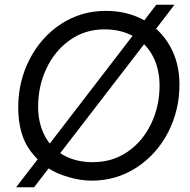

<svg xmlns="http://www.w3.org/2000/svg" viewBox="-20 -755 804 811"><path d="M162 -112 169 -121 561 -631 569 -642 640 -735H717L616 -603L607 -592L215 -83L207 -72L124 36H48ZM57 -302Q57 -411 105 -504.5Q153 -598 237.5 -653.5Q322 -709 427 -709Q518 -709 588.5 -669.5Q659 -630 698.5 -559.5Q738 -489 738 -398Q738 -289 690 -196Q642 -103 557 -47.5Q472 8 367 8Q305 8 234 -19Q163 -46 110 -115.5Q57 -185 57 -302ZM654 -393Q654 -463 626 -517Q598 -571 545 -601Q492 -631 421 -631Q339 -631 275 -585.5Q211 -540 176 -465.5Q141 -391 141 -305Q141 -235 169 -181.5Q197 -128 249.5 -99Q302 -70 372 -70Q455 -70 519 -114Q583 -158 618.5 -232.5Q654 -307 654 -393Z"/></svg>

Font: Fixel Italic Variable 20240409 Display Thin
Style: Italic
Weight: 100
Italic angle: -10°
Designer: AlfaBravo + MacPaw
Foundry: Kyrylo Tkachov, Marchela Mozhyna, Serhii Makarenko, Maria Weinstein, Zakhar Kryvoshyya
Version: Version 1.211;Glyphs 3.2 (3225)